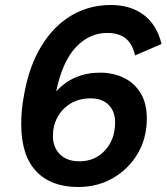

<svg xmlns="http://www.w3.org/2000/svg" viewBox="-20 -740 667 769"><path d="M293 9Q184 9 124.5 -54.5Q65 -118 65 -243Q65 -269 67.5 -298Q70 -327 76 -358Q96 -474 145.5 -555Q195 -636 266 -678Q337 -720 424 -720Q503 -720 555.5 -680.5Q608 -641 627 -564L521 -518Q510 -565 483 -586.5Q456 -608 409 -608Q338 -608 284 -551Q230 -494 205 -374Q274 -449 381 -449Q433 -449 475.5 -428.5Q518 -408 543 -367.5Q568 -327 568 -265Q568 -186 531 -124Q494 -62 432 -26.5Q370 9 293 9ZM298 -94Q361 -94 401 -138Q441 -182 441 -250Q441 -294 415 -320Q389 -346 343 -346Q297 -346 263 -325.5Q229 -305 210.5 -271Q192 -237 192 -196Q192 -150 220 -122Q248 -94 298 -94Z"/></svg>

Font: Livvic SemiBold
Style: Italic
Weight: 600
Italic angle: -10°
Designer: Jacques Le Bailly, Baron von Fonthausen
Version: Version 1.001; ttfautohint (v1.8.2)